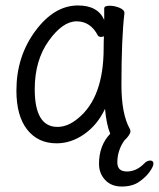

<svg xmlns="http://www.w3.org/2000/svg" viewBox="-20 -506 581 702"><path d="M444 121Q478 121 506 93Q517 81 529 81Q541 81 541 92Q541 103 526.5 123Q512 143 487.5 159.5Q463 176 425 176Q387 176 364.5 152Q342 128 342 93Q342 26 383 -17Q369 -51 364 -108Q336 -49 288 -15.5Q240 18 187 18Q119 18 79.5 -32Q40 -82 40 -175Q40 -299 109 -392.5Q178 -486 265 -486Q338 -486 361 -433V-475Q361 -485 380 -485Q399 -485 417 -477.5Q435 -470 435 -458Q424 -368 424 -195Q424 -89 455 -34Q457 -30 457 -25Q457 -23 455 -18Q453 -13 446.5 -5Q440 3 435 7Q409 44 409 88Q409 121 444 121ZM190 -42Q228 -42 265 -73Q359 -149 359 -330Q359 -355 360 -374Q357 -371 349 -371Q342 -371 338 -376Q311 -428 260 -428Q209 -428 158 -356.5Q107 -285 107 -180Q107 -42 190 -42Z"/></svg>

Font: LXGW WenKai Mono Lite
Style: Regular
Weight: 400
Monospace: yes
Designer: LXGW / Fontworks Inc.
Foundry: LXGW / Fontworks Inc.
Version: Version 1.520; June 14, 2025